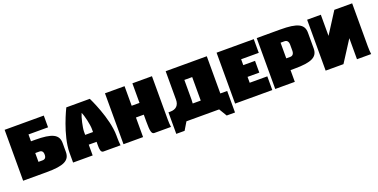

<svg xmlns="http://www.w3.org/2000/svg" viewBox="-20 -1141 3630 1843"><g transform="rotate(-20 1795.0 -220.0)"><path d="M220 0H260C435 0 500 -32 500 -120V-210C500 -298 435 -330 260 -330H220V-400H420V-520H20V0ZM220 -210H260C286 -210 300 -197 300 -165C300 -133 286 -120 260 -120H220Z M650 -520C650 -520 530 -280 530 -100V0H730V-110H810V-70C810 -35 813 0 840 0H1015C1012 -20 1010 -49 1010 -80V-100C1010 -280 890 -520 890 -520ZM730 -210V-242C730 -284 753 -384 770 -420C788 -384 810 -284 810 -242V-210Z M1045 -520V0H1245V-200H1325V-130C1325 -35 1331 0 1360 0H1530C1527 -20 1525 -50 1525 -80V-520H1325V-320H1245V-520Z M1665 -520V-230C1665 -172 1633 -140 1575 -140H1555V80H1640L1688 0H2022L2070 80H2155V-140H2085V-520ZM1805 -380H1885V-140H1803C1804 -153 1805 -166 1805 -180Z M2185 -520V0H2565V-140H2385V-200H2505V-320H2385V-380H2565V-520Z M2795 -400H2835C2861 -400 2875 -382 2875 -350V-290C2875 -258 2861 -240 2835 -240H2795ZM2595 -520V0H2795V-120H2835C3010 -120 3075 -152 3075 -240V-400C3075 -488 3010 -520 2835 -520Z M3110 -520V0H3292L3430 -215V0H3575C3572 -20 3570 -49 3570 -80V-520H3388L3250 -304V-520Z"/></g></svg>

Font: MikodacsPCS
Style: Regular
Weight: 900
Designer: gluk (gluksza@wp.pl)
Foundry: gluk (gluksza@wp.pl)
Version: Version 0.27